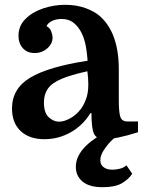

<svg xmlns="http://www.w3.org/2000/svg" viewBox="-20 -570 595 800"><path d="M30 -118Q30 -201 106 -246.5Q182 -292 345 -317Q341 -367 334 -394Q327 -421 316 -440Q303 -463 284 -477Q265 -491 236 -491Q215 -491 197.5 -483Q180 -475 174 -461Q188 -454 193.5 -439Q199 -424 199 -413Q199 -388 177 -368.5Q155 -349 124 -349Q93 -349 75 -369.5Q57 -390 57 -421Q57 -462 86 -491Q115 -520 160 -535Q205 -550 251 -550Q298 -550 335.5 -536.5Q373 -523 396 -503Q475 -433 475 -281V-151Q475 -102 481.5 -83Q488 -64 510 -64H555V-19Q463 10 416 10Q383 10 372 -12Q361 -34 361 -99H357Q326 -48 275 -19Q224 10 165 10Q102 10 66 -24Q30 -58 30 -118ZM226 -63Q247 -63 272.5 -77Q298 -91 317 -116Q328 -130 338 -156Q348 -182 348 -218Q348 -230 347 -245Q346 -260 344 -273Q275 -258 235.5 -241Q196 -224 179.5 -200.5Q163 -177 163 -143Q163 -100 183 -81.5Q203 -63 226 -63ZM407 210Q352 210 324 186.5Q296 163 296 125Q296 50 410 -14H481Q466 -5 446.5 14Q427 33 412.5 55.5Q398 78 398 98Q398 116 411.5 126.5Q425 137 448 137Q464 137 479.5 133Q495 129 507 119L531 154Q514 179 486 194.5Q458 210 407 210Z"/></svg>

Font: Domine
Style: Regular
Weight: 400
Designer: Pablo Impallari, Rodrigo Fuenzalida, Brenda Gallo
Foundry: Pablo Impallari, Rodrigo Fuenzalida, Brenda Gallo
Version: Version 2.000;September 19, 2022;FontCreator 14.0.0.2877 64-